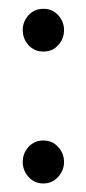

<svg xmlns="http://www.w3.org/2000/svg" viewBox="-20 -412 200 445"><path d="M80.6 -292.5Q59.6 -292.5 46.1 -307.4Q32.7 -322.3 32.7 -342.3Q32.7 -361.8 46.1 -376.7Q59.6 -391.6 80.6 -391.6Q101.6 -391.6 115 -376.7Q128.4 -361.8 128.4 -342.3Q128.4 -322.3 115 -307.4Q101.6 -292.5 80.6 -292.5ZM80.6 13.2Q59.6 13.2 46.1 -2Q32.7 -17.1 32.7 -36.6Q32.7 -56.6 46.1 -71.5Q59.6 -86.4 80.6 -86.4Q101.1 -86.4 114.7 -71.5Q128.4 -56.6 128.4 -36.6Q128.4 -17.1 114.7 -2Q101.1 13.2 80.6 13.2Z"/></svg>

Font: Quaaykop
Style: Medium
Weight: 500
Designer: Tup Wanders
Foundry: Free font, DO NOT SELL
Version: Version 1.00;July 31, 2023;FontCreator 11.5.0.2430 64-bit